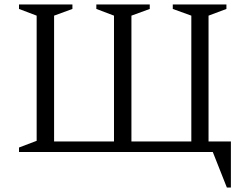

<svg xmlns="http://www.w3.org/2000/svg" viewBox="-20 -680 1100 859"><path d="M304 -660V-640L222 -610V-47H490V-610L411 -640V-660H650V-640L568 -610V-47H836V-610L753 -640V-660H993V-640L913 -610V-47H1013V159H995L932 0H65V-20L144 -50V-610L65 -640V-660Z"/></svg>

Font: Spectral Light
Style: Regular
Weight: 300
Designer: Jean-Baptiste Levee
Foundry: Production Type
Version: Version 2.001